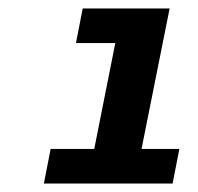

<svg xmlns="http://www.w3.org/2000/svg" viewBox="-20 -762 470 455"><path d="M189 -337 262 -704 302 -660H160L176 -742H382L301 -337ZM84 -327 100 -409H405L389 -327Z"/></svg>

Font: Montserrat Thin
Style: Bold Italic
Weight: 700
Italic angle: -11.3°
Version: Version 9.000